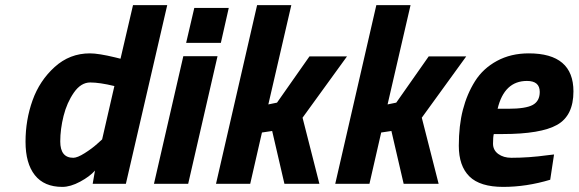

<svg xmlns="http://www.w3.org/2000/svg" viewBox="-20 -720 2266 752"><path d="M224 12Q153 12 116.5 -34Q80 -80 80 -165Q80 -250 107.5 -327Q135 -404 194 -457.5Q253 -511 332 -511Q366 -511 432 -495L452 -490L501 -700H635L473 0H343L352 -52Q332 -29 294 -8.5Q256 12 224 12ZM428 -383Q370 -397 333.5 -397Q297 -397 269.5 -357.5Q242 -318 229 -266Q216 -214 216 -166Q216 -102 267 -102Q283 -102 311.5 -120Q340 -138 360 -156L380 -174Z M583 0 698 -500H832L717 0ZM709 -552 741 -689H876L845 -552Z M960 0H826L987 -700H1121L1031 -311L1065 -318L1192 -499H1339L1165 -259L1231 0H1094L1046 -207L1006 -201Z M1427 0H1293L1454 -700H1588L1498 -311L1532 -318L1659 -499H1806L1632 -259L1698 0H1561L1513 -207L1473 -201Z M1983 -102Q2052 -102 2124 -112L2150 -115L2135 -16Q2042 12 1951 12Q1860 12 1818.5 -29Q1777 -70 1777 -149Q1777 -228 1793 -290Q1809 -352 1840.5 -402Q1872 -452 1926.5 -481.5Q1981 -511 2051 -511Q2226 -511 2226 -362Q2226 -267 2162 -231Q2098 -195 1949 -195H1914Q1911 -183 1911 -157.5Q1911 -132 1931.5 -117Q1952 -102 1983 -102ZM1970 -294Q2039 -294 2066.5 -309Q2094 -324 2094 -360Q2094 -403 2044 -403Q1955 -403 1929 -294Z"/></svg>

Font: Titillium Web
Style: Bold Italic
Weight: 700
Italic angle: -13°
Version: Version 1.001;PS 57.000;hotconv 1.0.70;makeotf.lib2.5.55311